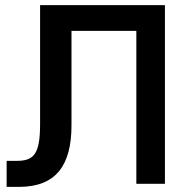

<svg xmlns="http://www.w3.org/2000/svg" viewBox="-20 -720 735 752"><path d="M260 -599H514V0H626V-700H137V-234C137 -117 113 -90 46 -90H6V12H54C199 12 260 -72 260 -229Z"/></svg>

Font: Mint Spirit No2
Style: Bold
Weight: 700
Designer: HARENDAL Hirwen
Foundry: Arkandis Digital Foundry.
Version: Version 1.004;FFEdit